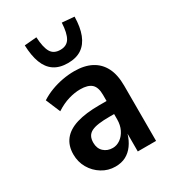

<svg xmlns="http://www.w3.org/2000/svg" viewBox="-183 -844 859 955"><g transform="rotate(-30 247.0 -367.0)"><path d="M197 10Q156 10 121 -11.5Q86 -33 65.5 -68.5Q45 -104 45 -147Q45 -197 71 -230Q97 -263 149 -279Q201 -295 280 -295H335V-220H296Q258 -220 232.5 -216.5Q207 -213 191 -205Q175 -197 167.5 -183Q160 -169 160 -148Q160 -115 180.5 -96Q201 -77 232 -77Q255 -77 275.5 -91.5Q296 -106 308.5 -131.5Q321 -157 321 -190V-330Q321 -374 300.5 -392.5Q280 -411 236 -411Q204 -411 168.5 -400.5Q133 -390 96 -366L61 -449Q89 -467 120.5 -479Q152 -491 186.5 -497.5Q221 -504 255 -504Q313 -504 353 -483Q393 -462 414 -421Q435 -380 435 -317V0H330V-102Q320 -68 301.5 -42.5Q283 -17 257.5 -3.5Q232 10 197 10ZM250 -554Q202 -554 171 -575Q140 -596 124.5 -637Q109 -678 107 -738L177 -744Q180 -685 196 -657.5Q212 -630 250 -630Q287 -630 303.5 -657.5Q320 -685 323 -744L393 -738Q392 -678 376 -637Q360 -596 329 -575Q298 -554 250 -554Z"/></g></svg>

Font: Nunito Sans 10pt Condensed
Style: Bold
Weight: 700
Width: 3
Designer: Vernon Adams
Foundry: Vernon Adams
Version: Version 3.101;gftools[0.9.27]